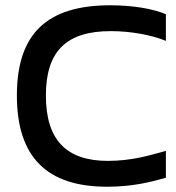

<svg xmlns="http://www.w3.org/2000/svg" viewBox="-20 -699 669 728"><path d="M609 -544V-645C558 -667 478 -679 398 -679C158 -679 44 -571 44 -337C44 -103 158 9 386 9C481 9 549 -8 609 -25V-127C545 -109 478 -89 389 -89C232 -89 154 -168 154 -337C154 -505 232 -581 400 -581C477 -581 556 -566 609 -544Z"/></svg>

Font: LT Wave Text Medium
Style: Regular
Weight: 500
Designer: Daniel Lyons
Version: Version 2.5 (Glyphs App)